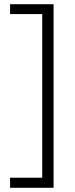

<svg xmlns="http://www.w3.org/2000/svg" viewBox="-20 -735 357 914"><path d="M28 111H181V-668H28V-715H235V159H28Z"/></svg>

Font: Noto Sans Thai SemiCondensed Light
Style: Regular
Weight: 300
Width: 4
Designer: Monotype Design Team
Foundry: Monotype Imaging Inc.
Version: Version 2.001